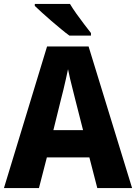

<svg xmlns="http://www.w3.org/2000/svg" viewBox="-20 -951 688 971"><path d="M472 0 432 -155H217L177 0H0L218 -716H428L648 0ZM360 -450Q355 -471 348 -498Q341 -525 334.5 -552.5Q328 -580 324 -601Q320 -581 313.5 -552.5Q307 -524 300.5 -496.5Q294 -469 289 -451L250 -293H400ZM334 -931Q347 -909 366.5 -881.5Q386 -854 406 -828Q426 -802 440 -784V-771H331Q314 -783 290 -803Q266 -823 240 -845Q214 -867 192 -887.5Q170 -908 156 -921V-931Z"/></svg>

Font: Noto Sans Sinhala SemiCondensed ExtraBold
Style: Regular
Weight: 800
Width: 4
Designer: Jelle Bosma - Monotype Design Team
Foundry: Monotype Imaging Inc.
Version: Version 2.006; ttfautohint (v1.8.4.7-5d5b)